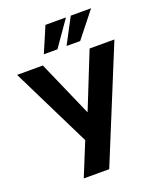

<svg xmlns="http://www.w3.org/2000/svg" viewBox="-177 -1026 939 1127"><g transform="rotate(-20 292.0 -462.0)"><path d="M148 0 245 -238 240 -194 -12 -705H149L307 -345H297L441 -705H596L307 0ZM177 -765 245 -924H373L262 -765ZM319 -765 403 -924H530L404 -765Z"/></g></svg>

Font: Nunito Sans 7pt Condensed ExtraBold
Style: Regular
Weight: 800
Width: 3
Designer: Vernon Adams
Foundry: Vernon Adams
Version: Version 3.101;gftools[0.9.27]